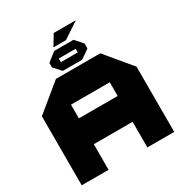

<svg xmlns="http://www.w3.org/2000/svg" viewBox="-226 -1166 1248 1325"><g transform="rotate(-30 398.5 -503.5)"><path d="M345 -922 396 -1007H571V-1006L445 -922ZM38 0V-550L251 -725H252V0ZM252 -204V-410H561V-204ZM561 0V-519H775V0ZM252 -519V-725H604L775 -520V-519ZM320 -749 267 -807V-808H473V-749ZM267 -808V-843L337 -898H338V-808ZM473 -749V-837H544V-798L474 -749ZM338 -837V-898H491L544 -838V-837Z"/></g></svg>

Font: Foldit ExtraBold
Style: Regular
Weight: 800
Version: Version 1.003